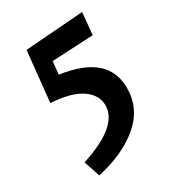

<svg xmlns="http://www.w3.org/2000/svg" viewBox="-157 -520 722 802"><g transform="rotate(-30 204.5 -118.5)"><path d="M149 -254Q368 -224 368 -64Q368 35 290.5 101Q213 167 85 195L59 117Q254 54 254 -46Q254 -96 205.5 -129.5Q157 -163 59 -169L84 -411L364 -432L354 -326L155 -316Z"/></g></svg>

Font: EauTest
Style: Bold
Weight: 700
Designer: Christian Thalmann (Catharsis Fonts)
Version: Version 0.001;PS 000.001;hotconv 1.0.88;makeotf.lib2.5.64775